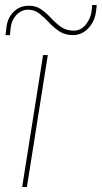

<svg xmlns="http://www.w3.org/2000/svg" viewBox="-32 -751 408 771"><path d="M76 0H57L141 -530H160ZM-10 -610Q-10 -611 -10.5 -605.5Q-11 -600 -11.5 -597Q-12 -594 -11 -601Q-10 -608 -7 -634Q-4 -676 21 -702Q46 -728 84 -728Q113 -728 134 -713Q155 -698 173.5 -678Q192 -658 213 -643Q234 -628 264 -628Q294 -628 313.5 -653.5Q333 -679 336 -708Q338 -723 338 -725Q338 -727 338 -731H356Q356 -727 356 -725.5Q356 -724 354 -709Q350 -667 323.5 -638.5Q297 -610 261 -610Q229 -610 206.5 -625Q184 -640 165 -660.5Q146 -681 126 -696.5Q106 -712 81 -712Q53 -712 33 -690Q13 -668 10 -633Q9 -619 8 -610Q8 -611 7.5 -604Q7 -597 6.5 -595Q6 -593 8 -610Z"/></svg>

Font: Georama Extended Thin
Style: Italic
Weight: 100
Width: 7
Italic angle: -9°
Designer: Jean-Baptiste Levee
Foundry: Production Type
Version: Version 1.000